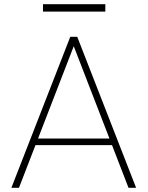

<svg xmlns="http://www.w3.org/2000/svg" viewBox="-20 -894 703 914"><path d="M314.5 -718.8H347.7L627.9 0H591.8L326.2 -686.5H335.9L70.3 0H34.2ZM137.7 -203.1V-234.4H524.4V-203.1ZM184.6 -874H481.4V-838.9H184.6Z"/></svg>

Font: Min Sans VF VF
Style: Regular
Weight: 400
Designer: Jinseong-Kim, NotoSansCJK, Nunito
Foundry: Jinseong-Kim
Version: Version 1.420;Glyphs 3.1.2 (3151)